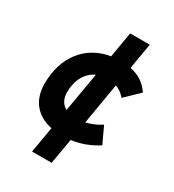

<svg xmlns="http://www.w3.org/2000/svg" viewBox="-204 -806 994 1095"><g transform="rotate(30 293.0 -258.5)"><path d="M179.2 172.9H308.1L336.9 5.9C399.9 -2.4 460.4 -25.9 508.3 -58.1L458.5 -165.5C430.2 -146.5 395.5 -130.9 358.9 -122.6L404.8 -392.6C429.7 -383.8 449.7 -369.1 468.3 -347.2L558.6 -434.6C525.9 -481.9 484.9 -509.8 427.2 -521L456.1 -690.4H327.1L298.3 -522.9C145 -498.5 47.4 -376 47.4 -199.7C47.4 -90.8 105 -19.5 208.5 2.4ZM231 -130.4C200.2 -147 183.1 -177.7 182.6 -220.2C183.1 -301.3 217.8 -362.3 275.4 -388.2Z"/></g></svg>

Font: Cascadia Code NF
Style: Bold Italic
Weight: 700
Italic angle: -10°
Monospace: yes
Designer: Aaron Bell
Foundry: Saja Typeworks
Version: Version 2404.023